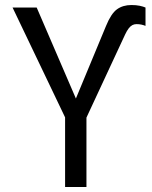

<svg xmlns="http://www.w3.org/2000/svg" viewBox="-20 -744 603 764"><path d="M239 0V-277L30 -714H126L282 -352L402 -641Q422 -690 445.5 -707Q469 -724 503 -724Q522 -724 536 -721Q550 -718 559 -714V-641Q552 -644 543 -646Q534 -648 523 -648Q514 -648 506.5 -644Q499 -640 492 -631Q485 -622 478 -607L324 -276V0Z"/></svg>

Font: Noto Sans Mono SemiCondensed
Style: Regular
Weight: 400
Width: 4
Designer: Monotype Design Team
Foundry: Monotype Imaging Inc.
Version: Version 2.010